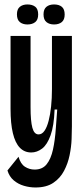

<svg xmlns="http://www.w3.org/2000/svg" viewBox="-20 -687 364 850"><path d="M137 143Q111.3 143 85.8 135.5Q60.3 128 40.8 111.5Q21.3 95 13 67.7L62 7Q71 38.7 90.5 51.2Q110 63.7 133.3 63.7Q167.7 63.7 186.5 40.2Q205.3 16.7 214.5 -24.8Q223.7 -66.3 227.3 -121L233.3 -202H221.7Q219 -129.3 203.8 -87.7Q188.7 -46 166.2 -29Q143.7 -12 118.3 -12Q88 -12 67.7 -33.2Q47.3 -54.3 37 -97.3Q26.7 -140.3 26.7 -205V-528H115.3V-212Q115.3 -150.7 123.3 -121.3Q131.3 -92 150.7 -92Q166 -92 177 -108Q188 -124 195.3 -152.2Q202.7 -180.3 206.3 -216.3Q210 -252.3 210 -292.7V-528H298.3V-128Q298.3 -105.3 297 -71.2Q295.7 -37 288.2 -0.2Q280.7 36.7 263.5 69.3Q246.3 102 215.8 122.5Q185.3 143 137 143ZM219.3 -578.7Q198.7 -578.7 185.7 -589.2Q172.7 -599.7 172.7 -623.3Q172.7 -646.3 185.5 -656.8Q198.3 -667.3 219.3 -667.3Q241.3 -667.3 253.8 -656.8Q266.3 -646.3 266.3 -622.7Q266.3 -599.7 253.5 -589.2Q240.7 -578.7 219.3 -578.7ZM101.3 -578.7Q80.7 -578.7 67.8 -589.2Q55 -599.7 55 -623.7Q55 -646.3 67.8 -656.8Q80.7 -667.3 101.3 -667.3Q123 -667.3 136 -657.2Q149 -647 149 -623Q149 -599.7 136 -589.2Q123 -578.7 101.3 -578.7Z"/></svg>

Font: Bricolage Grotesque 96pt ExtraBold Condensed
Style: Regular
Weight: 800
Width: 3
Version: Version 1.001;gftools[0.9.33.dev8+g029e19f]